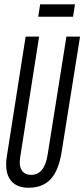

<svg xmlns="http://www.w3.org/2000/svg" viewBox="-20 -872 396 902"><path d="M114.4 10Q63.3 10 36.1 -18.1Q8.9 -46.1 8.9 -99.7Q8.9 -111.4 9.7 -119.3Q10.5 -127.2 12.5 -139.8L100.4 -700H163.7L74.6 -131.5Q68.5 -93.6 82.2 -72.1Q95.9 -50.5 126.2 -50.5Q189.1 -50.5 203.8 -145.3L292 -700H356L269.4 -157.1Q255.5 -70.6 218 -30.3Q180.4 10 114.4 10ZM159.5 -793.3 168.6 -851.7H332.3L323.1 -793.3Z"/></svg>

Font: Georama
Style: Italic
Weight: 400
Width: 2
Italic angle: -9°
Designer: Jean-Baptiste Levee
Foundry: Production Type
Version: Version 1.000